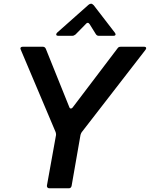

<svg xmlns="http://www.w3.org/2000/svg" viewBox="-20 -1015 808 1035"><path d="M366 -13Q363 0 351 0H246Q239 0 235.5 -4.5Q232 -9 233 -15L282 -287V-291Q282 -298 279 -305L92 -747Q90 -751 90 -753Q90 -763 103 -763H211Q222 -763 227 -752L353 -439Q356 -430 362 -430Q368 -430 372 -436L614 -755Q619 -763 631 -763H756Q768 -763 768 -755Q768 -752 764 -746L421 -303Q418 -300 414 -288ZM295 -822Q283 -822 283 -829Q283 -834 288 -839L457 -989Q464 -995 471 -995Q477 -995 485 -987L599 -839Q603 -833 603 -830Q603 -822 591 -822H512Q502 -822 496 -832L463 -885Q458 -892 453 -892Q448 -892 444 -887L387 -829Q378 -822 370 -822Z"/></svg>

Font: Open Sauce Two SemiBold Italic
Style: Regular
Weight: 600
Italic angle: -10°
Designer: Alfredo Marco Pradil
Foundry: Creative Sauce Fz LLC
Version: Version 1.477